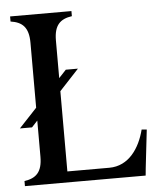

<svg xmlns="http://www.w3.org/2000/svg" viewBox="-51 -744 652 789"><g transform="rotate(-5 275.0 -350.0)"><path d="M20 0H518L521 -31L539 -188L518 -190C499 -115 453 -45 372 -45H199V-376L279 -462H229L199 -430V-585C199 -649 225 -672 273 -679V-700H20V-679C68 -672 94 -649 94 -585V-317L20 -238H70L94 -264V-115C94 -51 68 -28 20 -21Z"/></g></svg>

Font: RL Madena
Style: Regular
Weight: 400
Designer: I Kadek Wantara Putra
Foundry: Roughlines ID
Version: Version 1.000;Glyphs 3.1.2 (3151)